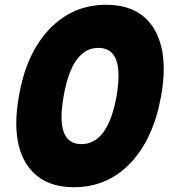

<svg xmlns="http://www.w3.org/2000/svg" viewBox="-20 -768 723 802"><path d="M289 14Q150 14 88 -87Q48 -153 48 -253Q48 -305 59 -367Q90 -546 187 -647Q284 -748 423 -748Q563 -748 624 -647Q664 -580 664 -480Q664 -428 653 -367Q621 -188 525 -87Q429 14 289 14ZM320 -166Q431 -166 467 -367Q475 -415 475 -452Q475 -568 391 -568Q281 -568 246 -367Q237 -317 237 -280Q237 -166 320 -166Z"/></svg>

Font: YamahaIndonesia935. App XBold
Style: Italic
Weight: 800
Italic angle: -10°
Designer: Dalton Maag Ltd
Foundry: Dalton Maag Ltd
Version: Version 1.002; January 01, 2024; Regular/Italic